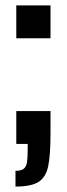

<svg xmlns="http://www.w3.org/2000/svg" viewBox="-20 -530 247 707"><path d="M40 -389V-510H166V-389ZM82 14V0H40V-121H166V-42Q166 42 157.5 82Q149 122 122.5 139.5Q96 157 37 157V99Q59 99 68 91Q77 83 79.5 67Q82 51 82 14Z"/></svg>

Font: Saira Ultra Condensed ExtraBold
Style: Regular
Weight: 800
Width: 1
Designer: Hector Gatti with collaboration of the Omnibus-Type team
Foundry: Omnibus-Type
Version: Version 1.001; ttfautohint (v1.8)